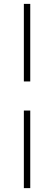

<svg xmlns="http://www.w3.org/2000/svg" viewBox="-20 -801 279 990"><path d="M136 -781H103V-381H136ZM136 -231H103V169H136Z"/></svg>

Font: Exo 2 Extra Light
Style: Regular
Weight: 250
Designer: Natanael Gama
Version: Version 1.001;PS 001.001;hotconv 1.0.88;makeotf.lib2.5.64775